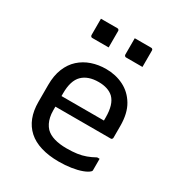

<svg xmlns="http://www.w3.org/2000/svg" viewBox="-180 -887 960 1023"><g transform="rotate(30 300.0 -375.0)"><path d="M303 -543Q362 -543 411 -518.5Q460 -494 489.5 -444.5Q519 -395 519 -318V-245Q519 -242 517.5 -239.5Q516 -237 514 -235.5Q512 -234 508 -234H249Q232 -234 215 -234Q198 -234 182 -234H152L139 -299H429Q429 -304 429 -309Q429 -314 429 -319Q429 -358 420.5 -386.5Q412 -415 394 -433Q378 -448 355 -455.5Q332 -463 303 -463Q238 -463 203 -428.5Q168 -394 168 -316V-211Q168 -189 172 -170.5Q176 -152 183.5 -137Q191 -122 202 -110Q222 -90 254.5 -80.5Q287 -71 330 -71Q366 -71 394 -75Q422 -79 446.5 -88Q471 -97 496 -111H511Q511 -93 511 -75Q511 -57 511 -40Q511 -38 510 -36Q509 -34 507 -32Q495 -20 468 -10Q441 0 405 5.5Q369 11 329 11Q268 11 220 -3.5Q172 -18 140.5 -46.5Q109 -75 93 -116Q77 -157 77 -211V-315Q77 -373 94.5 -416Q112 -459 143 -487Q174 -515 215 -529Q256 -543 303 -543ZM144 -761Q169 -761 194.5 -761Q220 -761 245 -761Q249 -761 251 -759.5Q253 -758 254.5 -756Q256 -754 256 -750V-649Q231 -649 205.5 -649Q180 -649 155 -649Q152 -649 149.5 -650.5Q147 -652 145.5 -654.5Q144 -657 144 -660ZM352 -761Q377 -761 402.5 -761Q428 -761 453 -761Q457 -761 459 -759.5Q461 -758 462.5 -756Q464 -754 464 -750V-649Q439 -649 413.5 -649Q388 -649 363 -649Q360 -649 357.5 -650.5Q355 -652 353.5 -654.5Q352 -657 352 -660Z"/></g></svg>

Font: Recursive
Style: Regular
Weight: 400
Version: Version 1.085